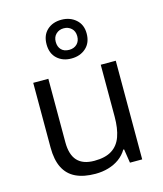

<svg xmlns="http://www.w3.org/2000/svg" viewBox="-121 -906 855 1006"><g transform="rotate(-15 306.5 -403.0)"><path d="M527.3 -535.2V0H460.9L449.2 -75.2H444.8Q428.2 -47.4 401.9 -28.3Q375.5 -9.3 342.5 0.2Q309.6 9.8 272.5 9.8Q209 9.8 166 -10.7Q123 -31.2 101.3 -74.2Q79.6 -117.2 79.6 -184.6V-535.2H161.6V-190.4Q161.6 -123.5 191.9 -90.6Q222.2 -57.6 284.2 -57.6Q343.8 -57.6 379.2 -80.1Q414.6 -102.5 430.2 -146.2Q445.8 -189.9 445.8 -253.4V-535.2ZM307.1 -606.4Q259.8 -606.4 229.5 -634.3Q199.2 -662.1 199.2 -711.9Q199.2 -760.7 229.2 -788.6Q259.3 -816.4 307.1 -816.4Q353.5 -816.4 385.3 -788.6Q417 -760.7 417 -712.9Q417 -662.6 385.7 -634.5Q354.5 -606.4 307.1 -606.4ZM307.1 -653.3Q333 -653.3 349.4 -669.2Q365.7 -685.1 365.7 -711.9Q365.7 -738.8 348.9 -754.4Q332 -770 307.1 -770Q282.7 -770 265.9 -754.4Q249 -738.8 249 -711.9Q249 -685.1 264.2 -669.2Q279.3 -653.3 307.1 -653.3Z"/></g></svg>

Font: Wonky
Style: Regular
Weight: 400
Designer: Monotype Design Team
Foundry: Monotype Imaging Inc.
Version: Version 3.000